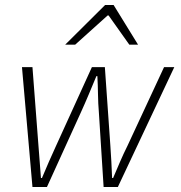

<svg xmlns="http://www.w3.org/2000/svg" viewBox="-20 -749 723 769"><path d="M110 0 68 -480H110L134 -166Q137 -134 139 -101.5Q141 -69 144 -36H148Q162 -69 176 -101.5Q190 -134 205 -166L348 -480H400L422 -166Q424 -134 426 -101.5Q428 -69 429 -36H433Q447 -69 461 -101.5Q475 -134 491 -166L637 -480H678L452 0H395L376 -299Q373 -334 372.5 -371Q372 -408 370 -444H366Q351 -408 335.5 -371Q320 -334 304 -299L168 0ZM241 -570 401 -729H435L533 -570H498L415 -687H411L281 -570Z"/></svg>

Font: Source Sans 3 Light
Style: Italic
Weight: 300
Italic angle: -11°
Designer: Paul D. Hunt
Foundry: Adobe
Version: Version 3.046;hotconv 1.0.118;makeotfexe 2.5.65603